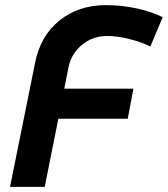

<svg xmlns="http://www.w3.org/2000/svg" viewBox="-20 -727 653 747"><path d="M247 -467 230 -382H499L477 -265H207L154 0H19L116 -480Q136 -586 210.5 -646.5Q285 -707 392 -707Q454 -707 513 -694Q572 -681 613 -660L565 -546Q529 -564 482 -575.5Q435 -587 397 -587Q341 -587 299.5 -553Q258 -519 247 -467Z"/></svg>

Font: TypoPRO Montserrat Alternates
Style: Italic
Weight: 500
Italic angle: -11.3°
Designer: Julieta Ulanovsky
Foundry: Julieta Ulanovsky
Version: Version 6.001